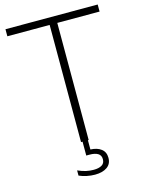

<svg xmlns="http://www.w3.org/2000/svg" viewBox="-137 -821 838 1105"><g transform="rotate(-15 282.0 -269.0)"><path d="M259 0V-698H7V-740H556.5V-698H304.5V0ZM289 202Q265.5 202 240.8 197Q216 192 195 182.5V151.5Q222 163.5 244.2 168.2Q266.5 173 288.5 173Q319.5 173 337.2 162.2Q355 151.5 355 127.5Q355 104 337.2 93.2Q319.5 82.5 287.5 82.5H268V-10H300V55Q340 56.5 364 75Q388 93.5 388 128Q388 164.5 361 183.2Q334 202 289 202Z"/></g></svg>

Font: Encode Sans XLt
Style: Regular
Weight: 200
Designer: Multiple Designers
Foundry: Impallari Type
Version: Version 3.002; ttfautohint (v1.8.3) -l 8 -r 50 -G 200 -x 14 